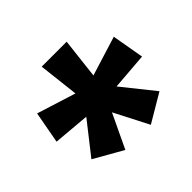

<svg xmlns="http://www.w3.org/2000/svg" viewBox="-115 -903 740 740"><g transform="rotate(-45 255.0 -533.0)"><path d="M323 -761H187L206 -596L47 -646L23 -516L172 -503L70 -373L188 -306L254 -445L326 -305L441 -373L337 -503L488 -515L465 -646L304 -596Z"/></g></svg>

Font: Noto Sans Lao Looped SemiCondensed ExtraBold
Style: Regular
Weight: 800
Width: 4
Designer: Mark Frömberg, Ben Mitchell
Foundry: The Fontpad Ltd
Version: Version 1.002